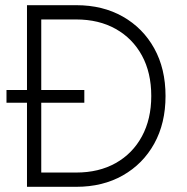

<svg xmlns="http://www.w3.org/2000/svg" viewBox="-20 -720 720 740"><path d="M274 0H84V-324H5V-373H84V-700H274Q376 -700 453.5 -656Q531 -612 574.5 -533.5Q618 -455 618 -350Q618 -245 574.5 -166.5Q531 -88 453.5 -44Q376 0 274 0ZM305 -324H139V-55H274Q361 -55 426 -91.5Q491 -128 527 -194.5Q563 -261 563 -350Q563 -440 527 -506Q491 -572 426 -608.5Q361 -645 274 -645H139V-373H305Z"/></svg>

Font: Jost* Light
Style: Regular
Weight: 300
Version: Version 3.7